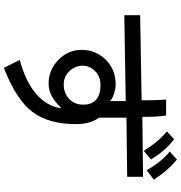

<svg xmlns="http://www.w3.org/2000/svg" viewBox="11 -906 978 1040"><g transform="rotate(90 500.0 -386.0)"><path d="M953.1 -730.5 902.3 -691.4Q855.5 -773.4 800.8 -816.4L843.8 -855.5Q902.3 -808.6 953.1 -730.5ZM843.8 -714.8 796.9 -675.8Q746.1 -757.8 691.4 -800.8L734.4 -839.8Q796.9 -793 843.8 -714.8ZM937.5 -585.9 617.2 -582V-433.6Q652.3 -386.7 652.3 -308.6Q652.3 -160.2 585.9 -72.3Q519.5 15.6 347.7 82L304.7 -3.9Q535.2 -66.4 566.4 -222.7L562.5 -226.6Q500 -160.2 433.6 -160.2Q359.4 -160.2 304.7 -212.9Q250 -265.6 250 -339.8Q250 -414.1 302.7 -468.8Q355.5 -523.4 437.5 -523.4Q460.9 -523.4 490.2 -513.7Q519.5 -503.9 527.3 -492.2V-578.1L62.5 -570.3V-656.2L523.4 -664.1Q523.4 -746.1 519.5 -796.9H605.5Q613.3 -750 613.3 -668L937.5 -671.9ZM335.9 -343.8Q335.9 -304.7 365.2 -273.4Q394.5 -242.2 437.5 -242.2Q484.4 -242.2 515.6 -271.5Q546.9 -300.8 546.9 -347.7Q546.9 -394.5 519.5 -418Q492.2 -441.4 441.4 -441.4Q394.5 -441.4 365.2 -412.1Q335.9 -382.8 335.9 -343.8Z"/></g></svg>

Font: Droid Sans Fallback
Style: Regular
Weight: 400
Designer: Steve Matteson
Foundry: Ascender Corporation
Version: 3.00 (Khmer version)